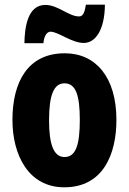

<svg xmlns="http://www.w3.org/2000/svg" viewBox="-20 -788 550 818"><path d="M84 -604H165C168 -640 183 -653 195 -653C228 -653 285 -605 337 -605C387 -605 426 -661 427 -768H346C341 -736 334 -718 317 -718C272 -718 228 -767 173 -767C96 -767 85 -667 84 -604ZM476 -277C476 -459 388 -561 256 -561C98 -561 33 -438 33 -277C33 -128 101 10 254 10C420 10 476 -132 476 -277ZM189 -275C189 -383 209 -433 255 -433C303 -433 320 -382 320 -277C320 -171 303 -119 255 -119C209 -119 189 -172 189 -275Z"/></svg>

Font: Noto Sans Bengali ExtraCondensed ExtraBold
Style: Regular
Weight: 800
Width: 2
Designer: Joana Ranito - Universal Thirst; Jelle Bosma - Monotype Design Team
Foundry: Universal Thirst ehf.
Version: Version 3.000